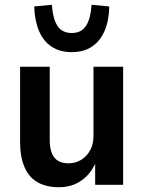

<svg xmlns="http://www.w3.org/2000/svg" viewBox="-20 -773 601 803"><path d="M226 10Q174 10 137.5 -10.5Q101 -31 82.5 -74Q64 -117 64 -180V-494H188V-187Q188 -154 197 -132Q206 -110 223.5 -100Q241 -90 267 -90Q296 -90 319.5 -104.5Q343 -119 357 -144.5Q371 -170 371 -204V-494H495V0H378V-97H382Q362 -48 322 -19Q282 10 226 10ZM280 -555Q230 -555 195.5 -578Q161 -601 143 -644Q125 -687 123 -746L197 -753Q201 -694 220.5 -664.5Q240 -635 280 -635Q320 -635 339.5 -664.5Q359 -694 363 -753L437 -746Q436 -687 417.5 -644Q399 -601 364.5 -578Q330 -555 280 -555Z"/></svg>

Font: Nunito Sans 10pt SemiCondensed
Style: Bold
Weight: 700
Width: 4
Designer: Vernon Adams
Foundry: Vernon Adams
Version: Version 3.101;gftools[0.9.27]